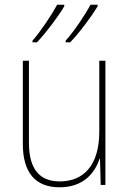

<svg xmlns="http://www.w3.org/2000/svg" viewBox="-20 -786 553 816"><path d="M395 -759V-766H365C343 -725 295 -653 259 -613V-606H278C319 -648 370 -718 395 -759ZM253 -759V-766H223C201 -725 154 -654 118 -613V-606H137C177 -648 229 -718 253 -759ZM428 -528H402V-227C402 -82 334 -15 234 -15C150 -15 103 -65 103 -179V-528H77V-174C77 -53 130 10 233 10C335 10 383 -51 403 -111H405L408 0H428Z"/></svg>

Font: Noto Sans Gujarati SemiCondensed Thin
Style: Regular
Weight: 100
Width: 4
Designer: Jelle Bosma - Monotype Design Team, Universal Thirst
Foundry: Monotype Imaging Inc.
Version: Version 2.106